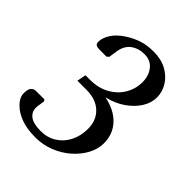

<svg xmlns="http://www.w3.org/2000/svg" viewBox="-193 -782 904 904"><g transform="rotate(45 259.0 -330.0)"><path d="M195 10Q139 10 101 -4Q63 -18 42 -38Q9 -67 9 -99Q9 -126 18.5 -136.5Q28 -147 43 -147H99L104 -139L99 -106Q93 -71 115 -50Q137 -29 193 -29Q236 -29 270 -50.5Q304 -72 323 -109.5Q342 -147 342 -194Q342 -251 305.5 -285Q269 -319 207 -319H146L155 -364H185Q240 -364 281.5 -387Q323 -410 345.5 -448Q368 -486 368 -531Q368 -574 345 -602.5Q322 -631 282 -631Q242 -631 214 -610.5Q186 -590 179 -546L173 -505L163 -496H117Q102 -496 94 -500.5Q86 -505 86 -519Q86 -544 104.5 -573.5Q123 -603 162 -628Q193 -648 226.5 -659Q260 -670 304 -670Q354 -670 390.5 -650Q427 -630 447 -597.5Q467 -565 467 -528Q467 -491 445 -456.5Q423 -422 384.5 -395.5Q346 -369 295 -357Q365 -343 404 -301.5Q443 -260 443 -199Q443 -161 423.5 -124Q404 -87 369.5 -56.5Q335 -26 290 -8Q245 10 195 10Z"/></g></svg>

Font: Spectral Medium
Style: Italic
Weight: 500
Italic angle: -10°
Designer: Jean-Baptiste Levee
Foundry: Production Type
Version: Version 2.001